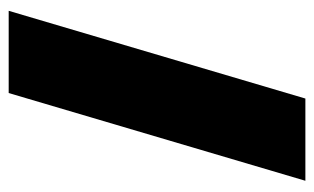

<svg xmlns="http://www.w3.org/2000/svg" viewBox="-164 -576 740 453"><g transform="rotate(-90 206.5 -350.0)"><path d="M6 0 213 -700H407L200 0Z"/></g></svg>

Font: Tektur SemiCondensed ExtraBold
Style: Regular
Weight: 800
Width: 4
Designer: Adam Jagosz
Foundry: Adam Jagosz
Version: Version 1.005;gftools[0.9.30]